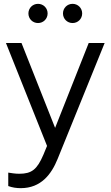

<svg xmlns="http://www.w3.org/2000/svg" viewBox="-20 -760 576 1000"><path d="M88 220C194 220 248 147 280 68L525 -536H442L267 -94L92 -536H11L225 0L206 46C173 123 145 145 80 145C58 145 36 141 23 139V209C44 217 67 220 88 220ZM128 -690C128 -662 150 -640 178 -640C206 -640 228 -662 228 -690C228 -718 206 -740 178 -740C150 -740 128 -718 128 -690ZM308 -690C308 -662 330 -640 358 -640C386 -640 408 -662 408 -690C408 -718 386 -740 358 -740C330 -740 308 -718 308 -690Z"/></svg>

Font: Mluvka
Style: Regular
Weight: 400
Designer: Modified by Jiří Krblich, Original typeface by Gumpita Rahayu
Foundry: Gumpita Rahayu & Jiří Krblich
Version: Version 2.000;Glyphs 3.1.1 (3134)